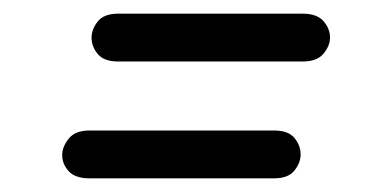

<svg xmlns="http://www.w3.org/2000/svg" viewBox="-20 -411 546 281"><path d="M111 -150Q90 -150 80.5 -160.5Q71 -171 71 -184Q71 -196 80.5 -208Q90 -220 111 -220H381Q402 -220 411 -209Q420 -198 420 -185Q420 -173 411 -161.5Q402 -150 381 -150ZM153 -321Q132 -321 123 -332Q114 -343 114 -356Q114 -368 123 -379.5Q132 -391 153 -391H423Q444 -391 453.5 -380Q463 -369 463 -356Q463 -344 453.5 -332.5Q444 -321 423 -321Z"/></svg>

Font: Edu VIC WA NT Beginner Medium
Style: Regular
Weight: 500
Designer: Tina and Corey Anderson
Foundry: Google for Education
Version: Version 1.003